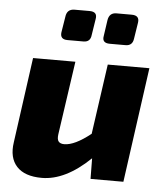

<svg xmlns="http://www.w3.org/2000/svg" viewBox="-53 -766 706 827"><g transform="rotate(5 300.5 -353.0)"><path d="M468 -587H400Q365 -587 371 -618L381 -687Q386 -720 417 -720H483Q518 -720 513 -688L502 -618Q498 -587 468 -587ZM286 -587H217Q184 -587 188 -618L199 -686Q203 -720 236 -720H301Q336 -720 330 -688L319 -618Q316 -587 286 -587ZM579 -497 510 0H368L367 -89Q260 14 158 14Q84 14 49.5 -23.5Q15 -61 25 -128L76 -497H259L213 -179Q210 -157 217.5 -148Q225 -139 242 -139Q287 -139 356 -194L399 -497Z"/></g></svg>

Font: Exo 2.0 Extra Bold
Style: Italic
Weight: 800
Italic angle: -8°
Designer: Natanael Gama
Version: Version 1.001;PS 001.001;hotconv 1.0.70;makeotf.lib2.5.58329